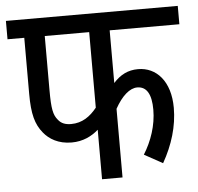

<svg xmlns="http://www.w3.org/2000/svg" viewBox="-48 -671 741 719"><g transform="rotate(-5 323.0 -311.0)"><path d="M384 -553H646V-622H0V-553H63V-342C63 -266 74 -227 101 -194C122 -168 156 -147 206 -147C249 -147 282 -164 307 -186V0H384V-258C410 -305 440 -331 468 -331C504 -331 521 -300 521 -243C521 -184 501 -126 471 -78L540 -40C577 -105 598 -174 598 -243C598 -343 546 -399 477 -399C439 -399 410 -384 384 -355ZM140 -553H307V-269C282 -238 252 -216 210 -216C190 -216 173 -221 161 -237C145 -256 140 -279 140 -349Z"/></g></svg>

Font: Noto Sans Condensed
Style: Regular
Weight: 400
Width: 3
Designer: Monotype Design Team
Foundry: Monotype Imaging Inc.
Version: Version 2.013